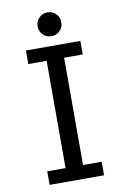

<svg xmlns="http://www.w3.org/2000/svg" viewBox="-96 -930 641 985"><g transform="rotate(-10 225.0 -437.0)"><path d="M266.8 -767.5Q249 -749.5 223 -749.5Q197 -749.5 179 -767.5Q161 -785.5 161 -811.5Q161 -837.5 179 -855.5Q197 -873.5 223 -873.5Q249 -873.5 266.8 -855.5Q284.5 -837.5 284.5 -811.5Q284.5 -785.5 266.8 -767.5ZM364 -629.5H267V-70.5H364V0H80.5V-70.5H176V-629.5H80.5V-700H364Z"/></g></svg>

Font: League Mono Condensed
Style: Regular
Weight: 400
Width: 1
Designer: Tyler Finck
Foundry: The League of Moveable Type / Tyler Finck
Version: Version 2.210